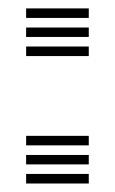

<svg xmlns="http://www.w3.org/2000/svg" viewBox="-20 -432 271 452"><path d="M41.5 -389.8V-412.2H189V-389.8ZM41.5 -345V-367.2H189V-345ZM41.5 -300V-322.5H189V-300ZM41.5 -89.8V-112.2H189V-89.8ZM41.5 -45V-67.2H189V-45ZM41.5 0V-22.5H189V0Z"/></svg>

Font: Big Shoulders Inline Display ExtraBold
Style: Regular
Weight: 800
Designer: Patric King
Foundry: XO Type Co
Version: Version 1.000